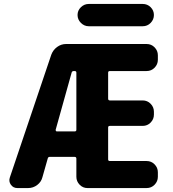

<svg xmlns="http://www.w3.org/2000/svg" viewBox="-20 -953 879 973"><path d="M262 -295Q262 -292 263.5 -289.5Q265 -287 268 -287H358Q367 -287 367 -295V-585Q367 -593 358 -593H354Q345 -593 343 -585ZM68 0Q47 0 35 -17Q23 -34 30 -54L240 -676Q249 -700 269.5 -715Q290 -730 315 -730H723Q747 -730 763.5 -713Q780 -696 780 -673V-650Q780 -627 763.5 -610Q747 -593 723 -593H537Q528 -593 528 -585V-453Q528 -444 537 -444H703Q727 -444 743.5 -427Q760 -410 760 -387V-372Q760 -349 743.5 -332Q727 -315 703 -315H537Q528 -315 528 -307V-145Q528 -137 537 -137H723Q747 -137 763.5 -120Q780 -103 780 -80V-57Q780 -34 763.5 -17Q747 0 723 0H423Q400 0 383.5 -17Q367 -34 367 -57V-149Q367 -158 358 -158H232Q224 -158 222 -150L195 -55Q189 -31 168.5 -15.5Q148 0 123 0ZM703 -933Q727 -933 743.5 -916.5Q760 -900 760 -877Q760 -854 743.5 -837Q727 -820 703 -820H430Q407 -820 390 -837Q373 -854 373 -877Q373 -900 390 -916.5Q407 -933 430 -933Z"/></svg>

Font: Rounded Mplus 1c ExtraBold
Style: Regular
Weight: 800
Version: Version 1.059.20150529